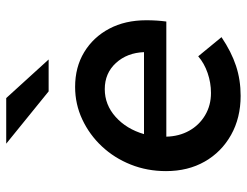

<svg xmlns="http://www.w3.org/2000/svg" viewBox="-106 -658 775 602"><g transform="rotate(-90 281.0 -357.5)"><path d="M281 10Q212 10 158.5 -20Q105 -50 75 -102.5Q45 -155 45 -224Q45 -283 65.5 -334.5Q86 -386 122.5 -425Q159 -464 207 -486.5Q255 -509 309 -509Q371 -509 418 -480.5Q465 -452 491.5 -402Q518 -352 518 -286Q518 -269 517 -253.5Q516 -238 514 -223H153Q154 -183 171.5 -151.5Q189 -120 220 -101.5Q251 -83 290 -83Q322 -83 352.5 -93.5Q383 -104 405 -123L465 -50Q419 -19 375 -4.5Q331 10 281 10ZM161 -293H418Q416 -346 384 -381Q352 -416 302 -416Q253 -416 215 -382Q177 -348 161 -293ZM295 -592 131 -725H274L395 -592Z"/></g></svg>

Font: Red Hat Text Medium
Style: Italic
Weight: 500
Italic angle: -12°
Designer: Pentagram, MCKL
Foundry: Pentagram, MCKL
Version: Version 1.023; ttfautohint (v1.8.3)